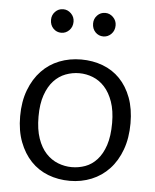

<svg xmlns="http://www.w3.org/2000/svg" viewBox="-50 -712 617 764"><g transform="rotate(5 258.5 -330.0)"><path d="M478 -240Q478 -181 461 -134.5Q444 -88 414 -56Q384 -24 343.5 -7.5Q303 9 257 9Q210 9 170 -6.5Q130 -22 101 -52.5Q72 -83 55 -127.5Q38 -172 38 -230Q38 -289 55.5 -335Q73 -381 103 -412.5Q133 -444 173.5 -460Q214 -476 261 -476Q307 -476 347 -461Q387 -446 416 -416Q445 -386 461.5 -342Q478 -298 478 -240ZM405 -235Q405 -284 392.5 -319.5Q380 -355 359.5 -377.5Q339 -400 312.5 -410.5Q286 -421 258 -421Q230 -421 203.5 -411Q177 -401 156.5 -379Q136 -357 123.5 -321.5Q111 -286 111 -235Q111 -184 123.5 -148Q136 -112 157 -89.5Q178 -67 205 -56.5Q232 -46 260 -46Q288 -46 314 -55.5Q340 -65 360.5 -87.5Q381 -110 393 -146Q405 -182 405 -235ZM127 -623Q127 -642 140 -655.5Q153 -669 172 -669Q190 -669 203.5 -655.5Q217 -642 217 -623Q217 -602 203.5 -588.5Q190 -575 172 -575Q153 -575 140 -588.5Q127 -602 127 -623ZM295 -623Q295 -642 308 -655.5Q321 -669 340 -669Q358 -669 371.5 -655.5Q385 -642 385 -623Q385 -602 371.5 -588.5Q358 -575 340 -575Q321 -575 308 -588.5Q295 -602 295 -623Z"/></g></svg>

Font: Mukta Light
Style: Regular
Weight: 300
Designer: Girish Dalvi and Yashodeep Gholap
Foundry: Ek Type
Version: Version 2.538;PS 1.002;hotconv 16.6.51;makeotf.lib2.5.65220;